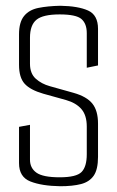

<svg xmlns="http://www.w3.org/2000/svg" viewBox="-20 -643 407 666"><path d="M189 3Q125 2 85.5 -13.5Q46 -29 46 -77V-203L84 -210V-89Q84 -60 106.5 -44Q129 -28 187 -28Q245 -28 263 -46.5Q281 -65 281 -108V-204Q281 -243 262.5 -264.5Q244 -286 209 -296L130 -318Q85 -331 65.5 -352.5Q46 -374 46 -418V-524Q46 -566 63.5 -587.5Q81 -609 113 -615.5Q145 -622 189 -623Q251 -622 285.5 -606.5Q320 -591 320 -543V-416L281 -408V-528Q281 -561 262.5 -577Q244 -593 187 -593Q129 -593 106.5 -574.5Q84 -556 84 -512V-422Q84 -388 104 -370Q124 -352 153 -344L235 -321Q281 -308 300.5 -283.5Q320 -259 320 -214V-99Q320 -55 305 -33.5Q290 -12 261 -4.5Q232 3 189 3Z"/></svg>

Font: Smooch Sans Light
Style: Regular
Weight: 300
Designer: Robert E. Leuschke
Foundry: Robert E. Leuschke
Version: Version 1.010; ttfautohint (v1.8.3)